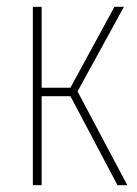

<svg xmlns="http://www.w3.org/2000/svg" viewBox="-20 -547 405 567"><path d="M77 0H103V-263H188L327 0H356L209 -277L346 -527H318L188 -288H103V-527H77Z"/></svg>

Font: Noto Sans Condensed Thin
Style: Regular
Weight: 100
Width: 3
Designer: Monotype Design Team
Foundry: Monotype Imaging Inc.
Version: Version 2.013